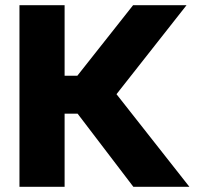

<svg xmlns="http://www.w3.org/2000/svg" viewBox="-20 -720 758 740"><path d="M55 -700H229V-428H278L493 -700H699L429 -357L710 0H494L279 -282H229V0H55Z"/></svg>

Font: Albert Sans Black
Style: Regular
Weight: 900
Designer: Andreas Rasmussen
Foundry: a.Foundry
Version: Version 1.025